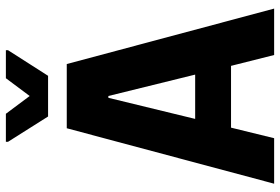

<svg xmlns="http://www.w3.org/2000/svg" viewBox="-166 -764 930 637"><g transform="rotate(-90 298.5 -445.0)"><path d="M8 0 192 -688H405L589 0H435L399 -143H194L159 0ZM223 -262H370L299 -550H293ZM231 -750 147 -883V-890H240L299 -811L358 -890H451V-883L366 -750Z"/></g></svg>

Font: Saira SemiCondensed
Style: Bold
Weight: 700
Width: 4
Designer: Hector Gatti with collaboration of the Omnibus-Type team
Foundry: Omnibus-Type
Version: Version 1.101